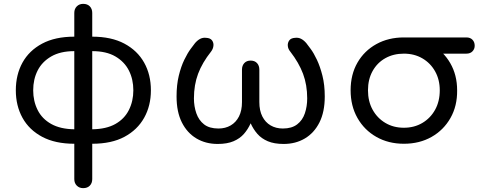

<svg xmlns="http://www.w3.org/2000/svg" viewBox="-20 -741 2525 995"><path d="M458 4V-71Q531 -72 578 -98.5Q625 -125 648 -171Q671 -217 671 -273Q671 -330 648 -375.5Q625 -421 578 -448.5Q531 -476 458 -476V-551Q557 -551 624.5 -515Q692 -479 727 -416.5Q762 -354 762 -273Q762 -193 727 -130.5Q692 -68 625 -32Q558 4 458 4ZM365 4Q266 4 198.5 -32Q131 -68 96.5 -130.5Q62 -193 62 -273Q62 -354 96.5 -416.5Q131 -479 198.5 -515Q266 -551 365 -551V-476Q293 -476 245.5 -448.5Q198 -421 175 -375.5Q152 -330 152 -273Q152 -217 175 -171Q198 -125 245.5 -98.5Q293 -72 365 -71ZM411 234Q391 234 378 221Q365 208 365 187V-674Q365 -695 378 -708Q391 -721 411 -721Q433 -721 445.5 -708Q458 -695 458 -674V187Q458 208 445.5 221Q433 234 411 234Z M1108 5Q1046 5 998 -23.5Q950 -52 922.5 -106.5Q895 -161 895 -241Q895 -301 906.5 -348.5Q918 -396 935 -431Q952 -466 968 -487.5Q984 -509 991 -518Q1004 -533 1018 -540Q1032 -547 1048 -545Q1070 -544 1079 -531.5Q1088 -519 1086 -503Q1084 -487 1074 -474Q1028 -416 1006.5 -358.5Q985 -301 985 -231Q985 -190 997.5 -154Q1010 -118 1037.5 -96.5Q1065 -75 1112 -75Q1148 -75 1175.5 -91Q1203 -107 1218.5 -137.5Q1234 -168 1234 -212V-380Q1234 -401 1246 -414Q1258 -427 1279 -427Q1300 -427 1312 -414Q1324 -401 1324 -380V-212Q1324 -168 1339.5 -137.5Q1355 -107 1382.5 -91Q1410 -75 1446 -75Q1492 -75 1520 -96.5Q1548 -118 1560 -154Q1572 -190 1572 -231Q1572 -301 1550.5 -358.5Q1529 -416 1484 -474Q1473 -487 1471.5 -503Q1470 -519 1479 -531.5Q1488 -544 1510 -545Q1526 -547 1540 -540Q1554 -533 1567 -518Q1574 -509 1590 -487.5Q1606 -466 1622.5 -431Q1639 -396 1651 -348.5Q1663 -301 1663 -241Q1663 -161 1635.5 -106.5Q1608 -52 1560 -23.5Q1512 5 1450 5Q1401 5 1368 -9Q1335 -23 1314 -47Q1293 -71 1279 -102Q1265 -71 1244 -47Q1223 -23 1190 -9Q1157 5 1108 5Z M2073 4Q1993 4 1930.5 -31.5Q1868 -67 1832.5 -129.5Q1797 -192 1797 -273Q1797 -355 1832.5 -416.5Q1868 -478 1930.5 -512.5Q1993 -547 2073 -547Q2153 -547 2215.5 -511Q2278 -475 2313.5 -413.5Q2349 -352 2349 -273Q2350 -192 2314.5 -129.5Q2279 -67 2216.5 -31.5Q2154 4 2073 4ZM2073 -79Q2127 -79 2169 -104Q2211 -129 2235 -172.5Q2259 -216 2259 -273Q2259 -328 2235 -371Q2211 -414 2169 -438.5Q2127 -463 2073 -463Q2019 -463 1977 -439.5Q1935 -416 1911 -373Q1887 -330 1887 -273Q1887 -216 1911 -172.5Q1935 -129 1977 -104Q2019 -79 2073 -79ZM2090 -463Q2071 -463 2059 -475.5Q2047 -488 2047 -504Q2047 -523 2059 -535Q2071 -547 2090 -547H2397Q2417 -547 2428.5 -535Q2440 -523 2440 -504Q2440 -487 2428.5 -475Q2417 -463 2397 -463Z"/></svg>

Font: Comfortaa SemiBold
Style: Regular
Weight: 600
Designer: Johan Aakerlund
Foundry: Johan Aakerlund
Version: Version 3.104; ttfautohint (v1.8.1.43-b0c9)